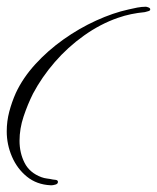

<svg xmlns="http://www.w3.org/2000/svg" viewBox="-23 -527 466 570"><path d="M127 23Q86 21 57 -2.5Q28 -26 12.5 -62Q-3 -98 -3 -137Q-3 -167 4.5 -195.5Q12 -224 24 -251Q45 -296 82 -336.5Q119 -377 165.5 -410Q212 -443 262.5 -466Q313 -489 359 -499Q371 -502 384.5 -504.5Q398 -507 410 -507Q412 -507 417.5 -505Q423 -503 423 -499Q423 -495 416 -493.5Q409 -492 407 -491Q386 -489 366.5 -485Q347 -481 327 -474Q275 -456 226.5 -421.5Q178 -387 139.5 -342.5Q101 -298 75 -249Q59 -217 47 -181Q35 -145 35 -109Q35 -73 50 -43.5Q65 -14 100 -1Q108 2 116.5 3Q125 4 134 6Q136 6 142.5 7Q149 8 149 13Q149 19 141.5 21Q134 23 131 23Z"/></svg>

Font: Caramel
Style: Regular
Weight: 400
Designer: Robert E. Leuschke
Foundry: Robert E. Leuschke
Version: Version 1.010